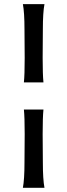

<svg xmlns="http://www.w3.org/2000/svg" viewBox="-20 -855 328 934"><path d="M196.3 -835Q188.5 -793.5 188.5 -711.9L187.5 -573.2Q187.5 -491.7 191.4 -454.1H96.2Q100.1 -490.7 100.1 -573.2L99.1 -711.9Q99.1 -793.9 91.3 -835ZM187.5 -203.1 188.5 -64.5Q188.5 17.1 196.3 58.6H91.3Q99.1 17.6 99.1 -64.5L100.1 -203.1Q100.1 -285.6 96.2 -322.3H191.4Q187.5 -284.7 187.5 -203.1Z"/></svg>

Font: Amarante
Style: Regular
Weight: 400
Designer: Karolina Lach
Foundry: Sorkin Type Co.
Version: Version 1.001